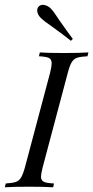

<svg xmlns="http://www.w3.org/2000/svg" viewBox="-47 -793 394 813"><path d="M126.6 -46Q126.6 -29 138.3 -23.4Q150 -17.7 181.5 -16.1L178.2 0Q141.1 -2.4 75.8 -2.4Q8.1 -2.4 -26.6 0L-22.6 -16.1Q5.6 -17.7 19.8 -22.6Q33.9 -27.4 42.3 -41.5Q50.8 -55.6 58.9 -85.5L165.3 -485.5Q171.8 -512.9 171.8 -524.2Q171.8 -541.9 160.1 -547.6Q148.4 -553.2 117.7 -554.8L121.8 -571Q154.8 -568.5 224.2 -568.5Q288.7 -568.5 327.4 -571L323.4 -554.8Q293.5 -553.2 279.4 -548.4Q265.3 -543.5 256.9 -529.8Q248.4 -516.1 240.3 -485.5L133.9 -85.5Q126.6 -54.8 126.6 -46ZM174.2 -679.8Q141.9 -701.6 125.8 -716.9Q110.5 -732.3 110.5 -748.4Q110.5 -758.1 116.1 -764.5Q123.4 -772.6 134.7 -772.6Q143.5 -772.6 153.2 -767.7Q162.9 -762.9 169.4 -755.6Q182.3 -741.9 203.2 -708.9Q242.7 -652.4 261.3 -628.2L253.2 -620.2Q220.2 -646.8 174.2 -679.8Z"/></svg>

Font: Playfair Display SC
Style: Italic
Weight: 400
Italic angle: -14°
Designer: Claus Eggers Sørensen
Foundry: Claus Eggers Sørensen
Version: Version 1.202; ttfautohint (v1.6)